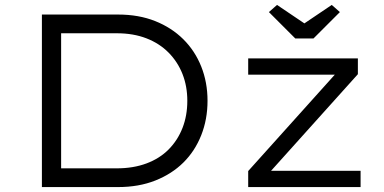

<svg xmlns="http://www.w3.org/2000/svg" viewBox="-20 -759 1556 779"><path d="M150 0V-700H459Q543 -700 609.5 -673.5Q676 -647 723.5 -600Q771 -553 796.5 -489Q822 -425 822 -350Q822 -275 796.5 -210.5Q771 -146 724 -99.5Q677 -53 610 -26.5Q543 0 459 0ZM228 -62 219 -76H454Q521 -76 574.5 -96Q628 -116 664.5 -153Q701 -190 720.5 -240Q740 -290 740 -350Q740 -409 720.5 -458.5Q701 -508 664 -545.5Q627 -583 574 -603.5Q521 -624 454 -624H216L228 -636ZM987 0V-65L1350 -469L1366 -456H987V-522H1432V-458L1069 -54L1054 -66H1443V0ZM1178 -603 1071 -710 1104 -739 1230 -654H1200L1326 -739L1359 -710L1252 -603Z"/></svg>

Font: Lexend Giga Light
Style: Regular
Weight: 300
Version: Version 1.007